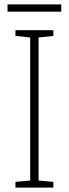

<svg xmlns="http://www.w3.org/2000/svg" viewBox="-20 -851 312 871"><path d="M258 -831H14V-798H258ZM222 0V-26L155 -32V-681L222 -688V-714H50V-688L117 -681V-32L50 -26V0Z"/></svg>

Font: Noto Sans Lao UI SemCond ExtLt
Style: Regular
Weight: 200
Width: 4
Designer: Monotype Design Team
Foundry: Monotype Imaging Inc.
Version: Version 2.000